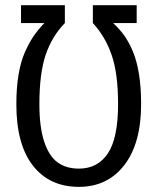

<svg xmlns="http://www.w3.org/2000/svg" viewBox="-20 -708 607 740"><path d="M284.2 12.2Q170.9 12.2 106.9 -69.6Q43 -151.4 43 -306.2Q43 -368.7 51.3 -419.2Q59.6 -469.7 75.9 -506.6Q92.3 -543.5 109.6 -568.8Q127 -594.2 150.9 -619.1H61V-688H230V-619.1Q180.2 -567.9 156 -496.6Q131.8 -425.3 131.8 -306.2Q131.8 -217.8 150.4 -161.9Q168.9 -106 202.1 -82Q235.4 -58.1 284.2 -58.1Q356.9 -58.1 396 -117.2Q435.1 -176.3 435.1 -307.1Q435.1 -424.3 410.4 -495.8Q385.7 -567.4 337.9 -619.1V-688H506.8V-619.1H416Q439.9 -597.2 458 -572.3Q476.1 -547.4 491.7 -510.7Q507.3 -474.1 515.6 -422.9Q523.9 -371.6 523.9 -307.1Q523.9 -155.3 459 -71.5Q394 12.2 284.2 12.2Z"/></svg>

Font: Fira Sans Compressed Book
Style: Regular
Weight: 350
Width: 1
Designer: Carrois Corporate & Edenspiekermann AG
Foundry: Carrois Corporate GbR & Edenspiekermann AG
Version: Version 4.203;PS 004.203;hotconv 1.0.88;makeotf.lib2.5.64775